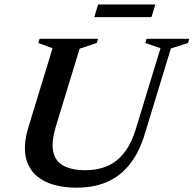

<svg xmlns="http://www.w3.org/2000/svg" viewBox="-20 -854 894 886"><path d="M237 -268Q217 -201 225.2 -156.5Q233.5 -112 271.2 -90.2Q309 -68.5 375.5 -68.5Q430 -68.5 474.2 -87.2Q518.5 -106 552.5 -148.5Q586.5 -191 608 -262.5L720.5 -631.5L650.5 -655.5L656.5 -675H853.5L847.5 -655.5L768.5 -630.5L649 -238.5Q623 -151.5 578.8 -96Q534.5 -40.5 473.5 -14.2Q412.5 12 334.5 12Q241.5 12 181.8 -20Q122 -52 102.8 -114.2Q83.5 -176.5 111 -266.5L222.5 -631.5L156.5 -655.5L162.5 -675H432.5L426.5 -655.5L347.5 -629.5ZM415 -775 433 -833.5H697L679 -775Z"/></svg>

Font: Newsreader 24pt SemiBold
Style: Italic
Weight: 600
Italic angle: -17°
Designer: Hugues Gentile
Foundry: Production Type
Version: Version 1.003